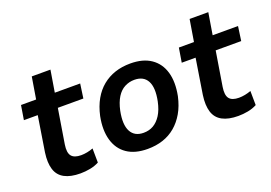

<svg xmlns="http://www.w3.org/2000/svg" viewBox="-93 -895 1637 1159"><g transform="rotate(-20 725.5 -315.5)"><path d="M254 10Q191 10 152 -11Q113 -32 99.5 -75Q86 -118 95 -182L131 -409H42L57 -501H154L177 -641H297L274 -501H437L424 -409H260L224 -187Q216 -136 233.5 -114Q251 -92 295 -92Q314 -92 334.5 -96Q355 -100 373 -107L374 -16Q348 -2 316.5 4Q285 10 254 10Z M686 10Q605 10 554 -25Q503 -60 484.5 -124.5Q466 -189 483 -275Q496 -334 521 -378Q546 -422 582 -451.5Q618 -481 663 -496Q708 -511 762 -511Q843 -511 894 -476Q945 -441 963.5 -377.5Q982 -314 965 -227Q952 -168 926.5 -124Q901 -80 865.5 -50Q830 -20 785 -5Q740 10 686 10ZM696 -90Q732 -90 759.5 -106Q787 -122 808 -154.5Q829 -187 840 -239Q857 -323 833.5 -366.5Q810 -410 751 -410Q718 -410 689 -395Q660 -380 639.5 -347.5Q619 -315 608 -264Q591 -179 614.5 -134.5Q638 -90 696 -90Z M1268 10Q1205 10 1166 -11Q1127 -32 1113.5 -75Q1100 -118 1109 -182L1145 -409H1056L1071 -501H1168L1191 -641H1311L1288 -501H1451L1438 -409H1274L1238 -187Q1230 -136 1247.5 -114Q1265 -92 1309 -92Q1328 -92 1348.5 -96Q1369 -100 1387 -107L1388 -16Q1362 -2 1330.5 4Q1299 10 1268 10Z"/></g></svg>

Font: Nunito Sans 7pt SemiCondensed
Style: Bold Italic
Weight: 700
Width: 4
Italic angle: -9°
Designer: Vernon Adams
Foundry: Vernon Adams
Version: Version 3.101;gftools[0.9.27]